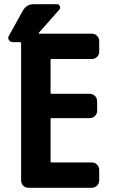

<svg xmlns="http://www.w3.org/2000/svg" viewBox="-20 -890 540 910"><path d="M415 -730.5Q429.7 -730.5 439.9 -720.2Q450.2 -710 450.2 -695.3V-644.5Q450.2 -629.9 439.9 -620.1Q429.7 -610.4 415 -610.4H224.6Q219.7 -610.4 219.7 -605.5V-450.2Q219.7 -445.3 224.6 -445.3H405.3Q419.9 -445.3 430.2 -435.1Q440.4 -424.8 440.4 -410.2V-365.2Q440.4 -350.6 430.2 -340.3Q419.9 -330.1 405.3 -330.1H224.6Q219.7 -330.1 219.7 -325.2V-125Q219.7 -120.1 224.6 -120.1H415Q429.7 -120.1 439.9 -109.9Q450.2 -99.6 450.2 -85V-35.2Q450.2 -20.5 439.9 -10.3Q429.7 0 415 0H115.2Q100.6 0 90.3 -9.8Q80.1 -19.5 80.1 -35.2V-684.6Q80.1 -689.5 75.2 -690.4H40Q28.3 -690.4 22 -700.7Q15.6 -710.9 22.5 -720.7L87.9 -838.9Q105.5 -870.1 139.6 -870.1H250Q259.8 -870.1 263.7 -860.8Q267.6 -851.6 260.7 -843.8L164.1 -734.4Q163.1 -733.4 163.6 -731.9Q164.1 -730.5 166 -730.5Z"/></svg>

Font: Rounded-L Mgen+ 1m bold
Style: Bold
Weight: 700
Designer: [Source Han Sans]
Ryoko NISHIZUKA  (kana & ideographs); Paul D. Hunt (Latin, Greek & Cyrillic); Wenlong ZHANG  (bopomofo
Version: Version 1.059.20150602